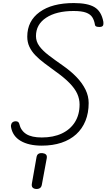

<svg xmlns="http://www.w3.org/2000/svg" viewBox="-20 -951 697 1257"><path d="M253.5 2.5Q168 2.5 115 -28.8Q62 -60 52 -120.5Q50 -129.5 54.8 -140.8Q59.5 -152 73.5 -156Q85 -159 94.2 -155Q103.5 -151 106.5 -139Q116.5 -96 151.8 -73.5Q187 -51 253.5 -51Q329.5 -51 385 -77.2Q440.5 -103.5 470.8 -152Q501 -200.5 501 -267Q501 -303 485.8 -337Q470.5 -371 435.5 -407Q400.5 -443 342 -484.5Q303.5 -512.5 270 -537.8Q236.5 -563 211.5 -589Q186.5 -615 172.5 -644.8Q158.5 -674.5 158.5 -711Q158.5 -813.5 239.5 -872.2Q320.5 -931 463.5 -931Q554.5 -931 599.2 -903.8Q644 -876.5 656.5 -809Q658 -798.5 656.2 -788.8Q654.5 -779 642 -775.5Q630 -773 616.2 -775.8Q602.5 -778.5 601.5 -789.5Q597 -818 584.2 -838Q571.5 -858 543 -868.5Q514.5 -879 462 -879Q349 -879 282.2 -835Q215.5 -791 215.5 -715Q215.5 -679.5 237.2 -649.5Q259 -619.5 298.8 -589Q338.5 -558.5 392.5 -521Q444 -485 481.8 -445.5Q519.5 -406 540 -363.8Q560.5 -321.5 560.5 -276.5Q560.5 -211.5 539.5 -159.8Q518.5 -108 478.8 -71.8Q439 -35.5 382 -16.5Q325 2.5 253.5 2.5ZM214.5 286Q200 284.5 192.8 276Q185.5 267.5 189 249L219 78.5Q222 61.5 232.2 55.8Q242.5 50 258 51.5Q273 53 281 60.8Q289 68.5 286 85.5L254 258Q251 275 240 281.2Q229 287.5 214.5 286Z"/></svg>

Font: Edu VIC WA NT Hand
Style: Regular
Weight: 400
Designer: Tina and Corey Anderson, Eben Sorkin, Mirko Velimirovic
Foundry: Google for Education
Version: Version 1.000